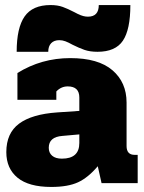

<svg xmlns="http://www.w3.org/2000/svg" viewBox="-20 -725 570 760"><path d="M180 -705Q208 -705 228.5 -697.5Q249 -690 274 -677Q277 -675 288.5 -669.5Q300 -664 309.5 -661.5Q319 -659 328 -659Q371 -659 371 -705H496Q496 -608 466.5 -564Q437 -520 366 -520Q336 -520 314.5 -527.5Q293 -535 267 -548Q251 -557 239 -561.5Q227 -566 215 -566Q194 -566 182.5 -554Q171 -542 171 -520H46Q46 -615 77.5 -660Q109 -705 180 -705ZM5 -123Q5 -198 55.5 -235.5Q106 -273 206 -280L294 -286V-339Q294 -383 248 -383Q222 -383 203 -363V-330H49V-436Q144 -495 258 -495Q369 -495 425 -447Q481 -399 481 -319V-147Q481 -112 513 -112H525V0H382L367 -67Q329 -22 289 -3.5Q249 15 183 15Q94 15 49.5 -21.5Q5 -58 5 -123ZM294 -159V-193L227 -187Q173 -183 173 -140Q173 -120 186.5 -108.5Q200 -97 225 -97Q294 -97 294 -159Z"/></svg>

Font: Pridi
Style: Bold
Weight: 700
Designer: Katatrad Team
Foundry: CadsonDemak
Version: Version 1.001